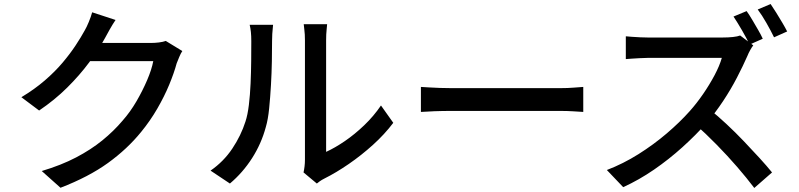

<svg xmlns="http://www.w3.org/2000/svg" viewBox="-20 -877 3960 952"><path d="M884 -624Q876 -612 869 -595Q862 -578 856 -563Q843 -515 819 -457Q795 -399 760 -338.5Q725 -278 680 -223Q611 -138 515.5 -69Q420 0 280 54L187 -29Q284 -58 357.5 -96.5Q431 -135 487.5 -181Q544 -227 588 -279Q626 -322 656.5 -374.5Q687 -427 709.5 -479.5Q732 -532 740 -574H384L422 -664Q435 -664 466.5 -664Q498 -664 538.5 -664Q579 -664 618.5 -664Q658 -664 687.5 -664Q717 -664 727 -664Q748 -664 768 -666.5Q788 -669 802 -674ZM553 -778Q538 -756 523.5 -730Q509 -704 501 -689Q470 -632 422.5 -568Q375 -504 313 -442.5Q251 -381 174 -329L86 -395Q151 -434 202 -478Q253 -522 290.5 -566.5Q328 -611 355 -652Q382 -693 400 -726Q409 -741 420 -767.5Q431 -794 437 -816Z M1485 -22Q1488 -35 1490 -51.5Q1492 -68 1492 -85Q1492 -96 1492 -129.5Q1492 -163 1492 -211.5Q1492 -260 1492 -316.5Q1492 -373 1492 -430.5Q1492 -488 1492 -538Q1492 -588 1492 -625Q1492 -662 1492 -677Q1492 -708 1489 -730Q1486 -752 1486 -757H1602Q1602 -752 1599.5 -730Q1597 -708 1597 -677Q1597 -662 1597 -627Q1597 -592 1597 -544.5Q1597 -497 1597 -443.5Q1597 -390 1597 -337.5Q1597 -285 1597 -240Q1597 -195 1597 -164Q1597 -133 1597 -124Q1641 -144 1690 -177.5Q1739 -211 1786 -256Q1833 -301 1869 -354L1930 -268Q1887 -211 1829.5 -159Q1772 -107 1709.5 -64Q1647 -21 1589 8Q1575 15 1566 21.5Q1557 28 1551 33ZM1024 -31Q1089 -76 1132 -140.5Q1175 -205 1197 -274Q1208 -307 1214 -357Q1220 -407 1222.5 -463.5Q1225 -520 1225.5 -575Q1226 -630 1226 -673Q1226 -699 1224 -718Q1222 -737 1218 -754H1334Q1334 -750 1332.5 -737.5Q1331 -725 1330 -708.5Q1329 -692 1329 -674Q1329 -631 1328 -573.5Q1327 -516 1323.5 -455Q1320 -394 1314.5 -339Q1309 -284 1298 -247Q1276 -165 1230 -93Q1184 -21 1120 33Z M2067 -446Q2084 -445 2108.5 -443.5Q2133 -442 2161.5 -441Q2190 -440 2216 -440Q2236 -440 2271 -440Q2306 -440 2350.5 -440Q2395 -440 2444 -440Q2493 -440 2541.5 -440Q2590 -440 2633 -440Q2676 -440 2709 -440Q2742 -440 2760 -440Q2796 -440 2825 -442.5Q2854 -445 2872 -446V-322Q2855 -323 2824 -325Q2793 -327 2760 -327Q2743 -327 2709.5 -327Q2676 -327 2633 -327Q2590 -327 2541.5 -327Q2493 -327 2444 -327Q2395 -327 2350.5 -327Q2306 -327 2271 -327Q2236 -327 2216 -327Q2175 -327 2134 -325.5Q2093 -324 2067 -322Z M3682 -822Q3695 -804 3710 -778.5Q3725 -753 3739.5 -728Q3754 -703 3762 -685L3697 -656Q3682 -687 3659.5 -726Q3637 -765 3617 -795ZM3801 -857Q3814 -838 3829.5 -813Q3845 -788 3859.5 -763.5Q3874 -739 3883 -721L3818 -692Q3802 -725 3780 -763.5Q3758 -802 3737 -830ZM3715 -652Q3709 -645 3700 -629Q3691 -613 3686 -600Q3665 -552 3634.5 -493Q3604 -434 3565.5 -376Q3527 -318 3485 -269Q3430 -207 3363.5 -147Q3297 -87 3223 -36Q3149 15 3070 51L2989 -34Q3070 -65 3145.5 -112.5Q3221 -160 3286 -215.5Q3351 -271 3400 -326Q3434 -364 3466 -410.5Q3498 -457 3523 -504Q3548 -551 3559 -590Q3550 -590 3522 -590Q3494 -590 3455.5 -590Q3417 -590 3375.5 -590Q3334 -590 3295.5 -590Q3257 -590 3229 -590Q3201 -590 3192 -590Q3173 -590 3150.5 -588.5Q3128 -587 3109.5 -586Q3091 -585 3083 -584V-697Q3093 -696 3113 -694.5Q3133 -693 3155 -692Q3177 -691 3192 -691Q3203 -691 3231.5 -691Q3260 -691 3298.5 -691Q3337 -691 3379 -691Q3421 -691 3459 -691Q3497 -691 3525 -691Q3553 -691 3563 -691Q3591 -691 3614 -693.5Q3637 -696 3650 -701ZM3498 -335Q3538 -303 3582 -262Q3626 -221 3668 -177Q3710 -133 3746.5 -93Q3783 -53 3808 -22L3720 55Q3683 6 3635 -49.5Q3587 -105 3533 -160Q3479 -215 3425 -263Z"/></svg>

Font: Noto Sans JP Thin Medium
Style: Regular
Weight: 500
Version: Version 2.004-H2;hotconv 1.0.118;makeotfexe 2.5.65603